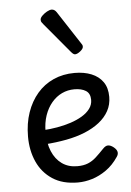

<svg xmlns="http://www.w3.org/2000/svg" viewBox="-58 -882 642 944"><g transform="rotate(-5 263.0 -410.0)"><path d="M288 19Q213 19 163 -14Q113 -47 88 -102.5Q63 -158 63 -227Q63 -292 81.5 -345.5Q100 -399 133.5 -438Q167 -477 214 -498Q261 -519 318 -519Q365 -519 401 -504.5Q437 -490 457.5 -461Q478 -432 478 -387Q478 -349 461 -318Q444 -287 413.5 -263Q383 -239 341.5 -222Q300 -205 249.5 -195.5Q199 -186 143 -182L142 -252Q175 -254 210 -260Q245 -266 277 -276.5Q309 -287 334 -302Q359 -317 373.5 -336.5Q388 -356 388 -380Q388 -412 366.5 -425.5Q345 -439 310 -439Q277 -439 248.5 -425.5Q220 -412 198 -386Q176 -360 163.5 -324Q151 -288 151 -243Q151 -187 168 -146.5Q185 -106 216.5 -83.5Q248 -61 292 -61Q323 -61 345 -70Q367 -79 385.5 -96Q404 -113 425 -135Q439 -150 451.5 -149.5Q464 -149 478 -138Q492 -127 495 -115Q498 -103 489 -90Q463 -51 429 -27Q395 -3 359 8Q323 19 288 19ZM329 -610Q325 -610 320.5 -613Q316 -616 310 -623L187 -770Q180 -778 177.5 -782.5Q175 -787 175 -794Q175 -803 185.5 -813.5Q196 -824 209.5 -831.5Q223 -839 233 -839Q247 -839 257 -824L364 -660Q369 -653 369.5 -650Q370 -647 370 -644Q370 -634 355 -622Q340 -610 329 -610Z"/></g></svg>

Font: Playwrite GB J
Style: Regular
Weight: 400
Designer: Veronika Burian, José Scaglione
Foundry: TypeTogether
Version: Version 1.002